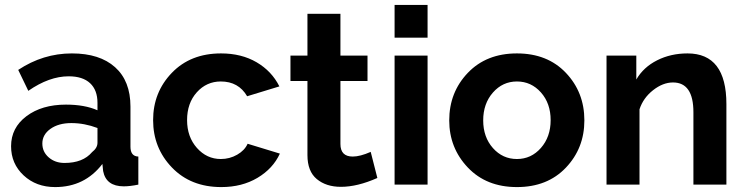

<svg xmlns="http://www.w3.org/2000/svg" viewBox="-20 -750 3027 780"><path d="M204 10Q127 10 76 -37.5Q25 -85 25 -156Q25 -231 87.5 -278Q150 -325 248 -325Q324 -325 376 -302V-332Q376 -384 346 -412Q316 -440 259 -440Q180 -440 95 -381L54 -466Q155 -533 272 -533Q385 -533 447.5 -477Q510 -421 510 -317V-154Q510 -115 542 -114V0Q508 7 483 7Q411 7 399 -55L396 -84Q324 10 204 10ZM242 -88Q317 -88 354 -132Q376 -149 376 -170V-230Q323 -250 270 -250Q218 -250 185 -226.5Q152 -203 152 -167Q152 -133 178 -110.5Q204 -88 242 -88Z M878 -533Q961 -533 1022.5 -497Q1084 -461 1115 -399L984 -359Q949 -419 877 -419Q819 -419 779.5 -375Q740 -331 740 -262Q740 -194 780 -149Q820 -104 877 -104Q913 -104 943.5 -121.5Q974 -139 986 -166L1117 -126Q1089 -65 1026 -27.5Q963 10 879 10Q755 10 678.5 -69.5Q602 -149 602 -262Q602 -375 678 -454Q754 -533 878 -533Z M1486 -133 1513 -27Q1432 9 1365 9Q1305 9 1267 -22.5Q1229 -54 1229 -120V-421H1160V-524H1229V-694H1363V-524H1473V-421H1363V-165Q1363 -114 1413 -114Q1443 -114 1486 -133Z M1717 0H1583V-524H1717ZM1717 -597H1583V-730H1717Z M1805 -261Q1805 -375 1880.5 -454Q1956 -533 2080 -533Q2204 -533 2279 -454Q2354 -375 2354 -261Q2354 -148 2279 -69Q2204 10 2080 10Q1956 10 1880.5 -69.5Q1805 -149 1805 -261ZM1982.5 -374Q1943 -329 1943 -261Q1943 -193 1982.5 -148.5Q2022 -104 2080 -104Q2138 -104 2177.5 -149Q2217 -194 2217 -262Q2217 -330 2177.5 -374.5Q2138 -419 2080 -419Q2022 -419 1982.5 -374Z M2931 -327V0H2797V-294Q2797 -415 2714 -415Q2673 -415 2633 -383.5Q2593 -352 2578 -306V0H2444V-524H2565V-427Q2594 -477 2649.5 -505Q2705 -533 2773 -533Q2931 -533 2931 -327Z"/></svg>

Font: Raleway
Style: Bold
Weight: 700
Designer: Matt McInerney, Pablo Impallari, Rodrigo Fuenzalida
Foundry: Matt McInerney, Pablo Impallari, Rodrigo Fuenzalida
Version: Version 3.000